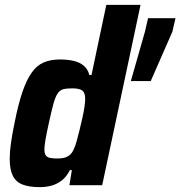

<svg xmlns="http://www.w3.org/2000/svg" viewBox="-20 -763 743 791"><path d="M144 8Q101 8 73.5 -2.5Q46 -13 33 -38.5Q20 -64 20 -109Q20 -136 25 -172.5Q30 -209 40 -257Q55 -333 72 -383Q89 -433 110 -463Q131 -493 159.5 -505.5Q188 -518 227 -518Q259 -518 284 -512Q309 -506 325.5 -492Q342 -478 348 -454H357L418 -743H559L401 0H266L276 -62H268Q253 -33 232.5 -18Q212 -3 189.5 2.5Q167 8 144 8ZM217 -110Q235 -110 248 -114Q261 -118 270.5 -127.5Q280 -137 286 -153Q291 -164 296.5 -184Q302 -204 308 -228.5Q314 -253 319.5 -277.5Q325 -302 328 -323Q331 -344 331 -355Q331 -381 319 -390Q307 -399 278 -399Q255 -399 241 -395.5Q227 -392 217.5 -378Q208 -364 200 -335Q192 -306 181 -255Q172 -214 167.5 -188.5Q163 -163 163 -147Q163 -131 168.5 -123Q174 -115 186 -112.5Q198 -110 217 -110ZM519 -429 577 -632 590 -688H703L690 -632L601 -429Z"/></svg>

Font: Saira SemiCondensed
Style: Bold Italic
Weight: 700
Width: 4
Italic angle: -12°
Designer: Hector Gatti with collaboration of the Omnibus-Type team
Foundry: Omnibus-Type
Version: Version 1.101